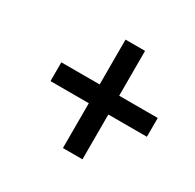

<svg xmlns="http://www.w3.org/2000/svg" viewBox="-104 -689 676 664"><g transform="rotate(30 234.0 -357.5)"><path d="M220 -141H298V-320H452V-395H298V-574H220V-395H67V-320H220Z"/></g></svg>

Font: Noto Serif Condensed Black
Style: Italic
Weight: 900
Width: 3
Italic angle: -12°
Designer: Monotype Design Team
Foundry: Monotype Imaging Inc.
Version: Version 2.013